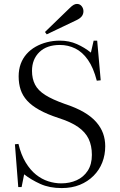

<svg xmlns="http://www.w3.org/2000/svg" viewBox="-20 -944 612 978"><path d="M294 14Q232 14 185.5 -7Q139 -28 103 -56L90 9H73L56 -209L74 -211Q87 -156 110.5 -117Q134 -78 163.5 -54.5Q193 -31 226 -20.5Q259 -10 292 -10Q335 -10 370.5 -26Q406 -42 427 -74.5Q448 -107 448 -155Q448 -202 431.5 -236.5Q415 -271 378 -297Q341 -323 278 -343Q220 -362 180.5 -384Q141 -406 118 -431.5Q95 -457 85 -487.5Q75 -518 75 -555Q75 -590 85.5 -618.5Q96 -647 115.5 -669Q135 -691 161.5 -706Q188 -721 219.5 -729Q251 -737 285 -737Q332 -737 371.5 -719.5Q411 -702 443 -676L457 -737H475L493 -535L473 -533Q456 -599 428 -639Q400 -679 363.5 -697Q327 -715 285 -715Q218 -715 180.5 -678.5Q143 -642 143 -583Q143 -543 158.5 -513Q174 -483 210.5 -460Q247 -437 309 -415Q367 -396 406.5 -373Q446 -350 470 -322.5Q494 -295 505 -264.5Q516 -234 516 -199Q516 -155 501 -116.5Q486 -78 456.5 -48.5Q427 -19 386.5 -2.5Q346 14 294 14ZM218 -769 209 -781 334 -902Q347 -915 355.5 -919.5Q364 -924 372 -924Q387 -924 396 -912.5Q405 -901 405 -887Q405 -872 396.5 -861Q388 -850 369 -841Z"/></svg>

Font: Literata 60pt Light
Style: Regular
Weight: 300
Designer: Latin by Veronika Burian and Jose Scaglione. Greek by Irene Vlachou. Cyrillic by Vera Evstafieva.
Foundry: TypeTogether
Version: Version 3.103;gftools[0.9.29]